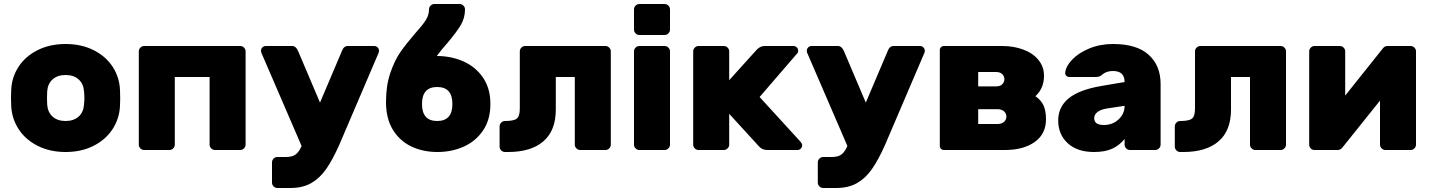

<svg xmlns="http://www.w3.org/2000/svg" viewBox="-20 -750 7158 960"><path d="M308 10Q229 10 168 -21Q107 -52 73 -104.5Q39 -157 36 -221L35 -260L36 -298Q38 -362 72 -415Q106 -468 167.5 -499Q229 -530 308 -530Q387 -530 448.5 -499Q510 -468 544 -415Q578 -362 580 -298Q581 -288 581 -260Q581 -231 580 -221Q577 -157 543 -104.5Q509 -52 448 -21Q387 10 308 10ZM400 -226Q402 -246 402 -260Q402 -274 400 -294Q397 -332 372.5 -353.5Q348 -375 308 -375Q268 -375 243.5 -353.5Q219 -332 216 -294Q215 -284 215 -260Q215 -236 216 -226Q219 -188 243.5 -166.5Q268 -145 308 -145Q348 -145 372.5 -166.5Q397 -188 400 -226Z M1208 -493V-27Q1208 -16 1200 -8Q1192 0 1181 0H1055Q1044 0 1036 -8Q1028 -16 1028 -27V-365H854V-27Q854 -16 846 -8Q838 0 827 0H701Q690 0 682 -8Q674 -16 674 -27V-493Q674 -504 682 -512Q690 -520 701 -520H1181Q1192 -520 1200 -512Q1208 -504 1208 -493Z M1285 -496Q1285 -506 1292 -513Q1299 -520 1309 -520H1441Q1459 -520 1470 -496L1580 -237L1690 -496Q1699 -520 1719 -520H1851Q1861 -520 1868 -513Q1875 -506 1875 -496Q1875 -491 1874 -488L1676 -25Q1643 49 1611 95Q1579 141 1536 165.5Q1493 190 1432 190H1367Q1356 190 1348 182Q1340 174 1340 163V62Q1340 51 1348 43Q1356 35 1367 35H1410Q1441 35 1458 22.5Q1475 10 1488 -20L1286 -488Q1285 -491 1285 -496Z M2152 -730H2278Q2289 -730 2297 -722Q2305 -714 2305 -703Q2305 -660 2283.5 -624Q2262 -588 2217 -535Q2189 -504 2164 -470Q2236 -470 2297 -443Q2358 -416 2395 -362Q2432 -308 2432 -230Q2432 -152 2395.5 -98Q2359 -44 2299 -17Q2239 10 2167 10Q2095 10 2037 -17.5Q1979 -45 1944.5 -101Q1910 -157 1910 -240Q1910 -322 1931.5 -385Q1953 -448 1981.5 -489Q2010 -530 2054 -581Q2091 -622 2108 -648Q2125 -674 2125 -703Q2125 -714 2133 -722Q2141 -730 2152 -730ZM2242 -230Q2242 -315 2166 -315Q2090 -315 2090 -230Q2090 -145 2166 -145Q2242 -145 2242 -230Z M2759 -202Q2759 -97 2697 -43.5Q2635 10 2521 10H2505Q2494 10 2486 2Q2478 -6 2478 -17V-118Q2478 -129 2486 -137Q2494 -145 2505 -145Q2549 -145 2564 -157Q2579 -169 2579 -207V-493Q2579 -504 2587 -512Q2595 -520 2606 -520H3007Q3018 -520 3026 -512Q3034 -504 3034 -493V-27Q3034 -16 3026 -8Q3018 0 3007 0H2881Q2870 0 2862 -8Q2854 -16 2854 -27V-365H2759Z M3303 -575H3177Q3166 -575 3158 -583Q3150 -591 3150 -602V-703Q3150 -714 3158 -722Q3166 -730 3177 -730H3303Q3314 -730 3322 -722Q3330 -714 3330 -703V-602Q3330 -591 3322 -583Q3314 -575 3303 -575ZM3303 0H3177Q3166 0 3158 -8Q3150 -16 3150 -27V-493Q3150 -504 3158 -512Q3166 -520 3177 -520H3303Q3314 -520 3322 -512Q3330 -504 3330 -493V-27Q3330 -16 3322 -8Q3314 0 3303 0Z M3765 -503Q3782 -520 3804 -520H3947Q3957 -520 3964 -513Q3971 -506 3971 -496Q3971 -491 3969 -487Q3967 -483 3960 -476L3778 -265L3981 -43Q3991 -32 3991 -24Q3991 -14 3984 -7Q3977 0 3967 0H3817Q3791 0 3776 -17L3626 -181V-27Q3626 -16 3618 -8Q3610 0 3599 0H3473Q3462 0 3454 -8Q3446 -16 3446 -27V-493Q3446 -504 3454 -512Q3462 -520 3473 -520H3599Q3610 -520 3618 -512Q3626 -504 3626 -493V-349Z M4014 -496Q4014 -506 4021 -513Q4028 -520 4038 -520H4170Q4188 -520 4199 -496L4309 -237L4419 -496Q4428 -520 4448 -520H4580Q4590 -520 4597 -513Q4604 -506 4604 -496Q4604 -491 4603 -488L4405 -25Q4372 49 4340 95Q4308 141 4265 165.5Q4222 190 4161 190H4096Q4085 190 4077 182Q4069 174 4069 163V62Q4069 51 4077 43Q4085 35 4096 35H4139Q4170 35 4187 22.5Q4204 10 4217 -20L4015 -488Q4014 -491 4014 -496Z M4679 -20V-500Q4679 -508 4685 -514Q4691 -520 4699 -520H4990Q5049 -520 5097 -502Q5145 -484 5172.5 -450Q5200 -416 5200 -371Q5200 -308 5157 -269Q5186 -249 5198 -222Q5210 -195 5210 -154Q5210 -80 5153.5 -40Q5097 0 5005 0H4699Q4691 0 4685 -6Q4679 -12 4679 -20ZM4871 -390V-318H4960Q4981 -318 4991.5 -329Q5002 -340 5002 -354Q5002 -368 4991.5 -379Q4981 -390 4960 -390ZM4968 -130Q4989 -130 5000.5 -141Q5012 -152 5012 -167Q5012 -182 5000.5 -193Q4989 -204 4968 -204H4871V-130Z M5603 -340Q5603 -395 5545 -395Q5512 -395 5491 -377Q5483 -369 5475 -367Q5467 -365 5455 -365H5328Q5318 -365 5311.5 -371Q5305 -377 5306 -387Q5309 -418 5340.5 -451.5Q5372 -485 5426 -507.5Q5480 -530 5545 -530Q5664 -530 5723.5 -476Q5783 -422 5783 -330V-27Q5783 -16 5775 -8Q5767 0 5756 0H5630Q5619 0 5611 -8Q5603 -16 5603 -27V-55Q5577 -23 5541 -6.5Q5505 10 5450 10Q5366 10 5318.5 -34Q5271 -78 5271 -148Q5271 -215 5323 -258Q5375 -301 5486 -320ZM5511 -207Q5483 -202 5467 -189.5Q5451 -177 5451 -159Q5451 -125 5499 -125Q5543 -125 5573 -153Q5603 -181 5603 -221Z M6135 -202Q6135 -97 6073 -43.5Q6011 10 5897 10H5881Q5870 10 5862 2Q5854 -6 5854 -17V-118Q5854 -129 5862 -137Q5870 -145 5881 -145Q5925 -145 5940 -157Q5955 -169 5955 -207V-493Q5955 -504 5963 -512Q5971 -520 5982 -520H6383Q6394 -520 6402 -512Q6410 -504 6410 -493V-27Q6410 -16 6402 -8Q6394 0 6383 0H6257Q6246 0 6238 -8Q6230 -16 6230 -27V-365H6135Z M6880 -27V-247L6691 -11Q6682 0 6668 0H6552Q6541 0 6533.5 -8Q6526 -16 6526 -27V-493Q6526 -504 6534 -512Q6542 -520 6553 -520H6679Q6690 -520 6698 -512Q6706 -504 6706 -493V-272L6895 -509Q6904 -520 6917 -520H7033Q7044 -520 7052 -512Q7060 -504 7060 -493V-27Q7060 -16 7052 -8Q7044 0 7033 0H6907Q6896 0 6888 -8Q6880 -16 6880 -27Z"/></svg>

Font: Rubik
Style: Regular
Weight: 700
Designer: Hubert & Fischer
Foundry: Hubert & Fischer
Version: Version 1.100